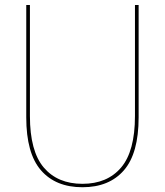

<svg xmlns="http://www.w3.org/2000/svg" viewBox="-20 -758 675 786"><path d="M547.5 -277.5Q547.5 -130 487.2 -60.8Q427 8.5 317.5 8.5Q208 8.5 147.8 -60.8Q87.5 -130 87.5 -277.5Q87.5 -302 87.5 -330.2Q87.5 -358.5 87.5 -390.5V-737.5H102.5V-397Q102.5 -364.5 102.5 -336Q102.5 -307.5 102.5 -283Q102.5 -139 159.2 -72.2Q216 -5.5 317.5 -5.5Q419 -5.5 475.8 -72.2Q532.5 -139 532.5 -283V-737.5H547.5Z"/></svg>

Font: Epilogue Thin
Style: Regular
Weight: 250
Designer: Tyler Finck
Foundry: Etcetera Type Co
Version: Version 2.111